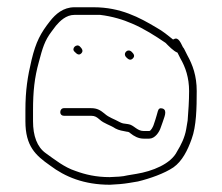

<svg xmlns="http://www.w3.org/2000/svg" viewBox="-20 -541 612 529"><path d="M469 -396 477 -380C491 -356 501 -327 501 -290C501 -262 499 -235 497 -209L493 -185C489 -162 479 -142 468 -124C451 -89 399 -69 356 -62L332 -58C316 -54 302 -54 282 -53C245 -53 215 -60 188 -70C157 -80 130 -102 106 -119C82 -136 71 -167 71 -207V-237C71 -289 75 -327 87 -370C97 -408 103 -429 122 -454L134 -470C145 -483 162 -500 185 -500H256C289 -496 319 -487 344 -476C377 -462 408 -442 436 -423C444 -415 458 -400 469 -396ZM457 -432C442 -444 429 -455 411 -465C364 -493 312 -521 238 -521H185C154 -521 133 -502 118 -483C92 -450 79 -426 67 -376C56 -330 50 -292 50 -237V-207C50 -138 78 -113 118 -85C159 -54 211 -32 283 -32C303 -33 318 -34 336 -37L360 -41C393 -49 433 -63 458 -80C482 -97 497 -127 508 -158C521 -193 522 -243 522 -290C522 -332 511 -362 496 -389L488 -405C487 -407 486 -409 484 -411C479 -420 472 -441 459 -433C458 -433 458 -433 457 -432ZM156 -222H231C242 -222 247 -218 254 -212C267 -200 283 -197 298 -187C307 -182 319 -180 330 -178C333 -178 336 -177 339 -174C349 -166 361 -159 376 -159H391C407 -159 419 -177 423 -190L428 -204C431 -215 443 -237 428 -242C421 -244 417 -242 415 -235C413 -227 410 -218 408 -211L403 -196C402 -193 396 -180 391 -180H376C357 -180 349 -197 333 -199L319 -201C316 -202 312 -203 309 -205C295 -213 280 -217 268 -228C257 -237 248 -243 231 -243H156C150 -243 146 -238 146 -232C146 -226 150 -222 156 -222ZM328 -383C333 -378 339 -373 346 -380C353 -387 348 -393 343 -398C332 -409 317 -394 328 -383ZM186 -398C191 -393 197 -387 204 -394C211 -401 205 -408 200 -413C191 -422 175 -407 186 -398Z"/></svg>

Font: Be Happy
Style: Regular
Weight: 500
Designer: Mew Too
Foundry: Cannot Into Space Fonts
Version: Version 0.9977